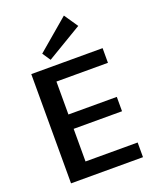

<svg xmlns="http://www.w3.org/2000/svg" viewBox="-173 -1060 927 1156"><g transform="rotate(-20 290.5 -482.0)"><path d="M204 -94H538V0H77V-700H534V-606H204V-395H514V-303H204ZM442 -876 216 -741 181 -793 382 -964Z"/></g></svg>

Font: Pathway Extreme 8pt Thin 12pt SemiBold
Style: Regular
Weight: 600
Version: Version 1.001;gftools[0.9.26]